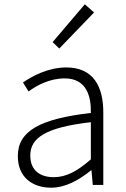

<svg xmlns="http://www.w3.org/2000/svg" viewBox="-20 -861 587 894"><path d="M218 13C286 13 350 -24 404 -68H406L412 0H461V-338C461 -456 416 -547 289 -547C202 -547 128 -505 87 -477L113 -435C150 -463 211 -496 281 -496C382 -496 405 -414 403 -335C168 -308 63 -252 63 -134C63 -35 132 13 218 13ZM230 -36C171 -36 121 -64 121 -137C121 -219 193 -268 403 -292V-119C340 -64 289 -36 230 -36ZM256 -635 418 -803 375 -841 225 -665Z"/></svg>

Font: Noto Sans T Chinese Light
Style: Regular
Weight: 300
Designer: Ryoko NISHIZUKA (kana & ideographs); Paul D. Hunt (Latin, Greek & Cyrillic); Wenlong ZHANG (bopomofo); Sandoll Communica
Foundry: Adobe Systems Incorporated
Version: Version 1.000;PS 1;hotconv 1.0.78;makeotf.lib2.5.61930